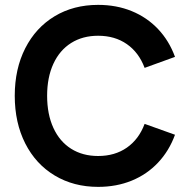

<svg xmlns="http://www.w3.org/2000/svg" viewBox="-20 -732 750 768"><path d="M39 -349Q39 -456.5 81 -539Q123 -621.5 198.5 -667Q274 -712.5 372.5 -712.5Q446 -712.5 507 -687.5Q568 -662.5 612.2 -615.8Q656.5 -569 680 -504.5L558.5 -460.5Q535.5 -522 487.5 -555.5Q439.5 -589 372.5 -589Q310.5 -589 264.5 -560Q218.5 -531 193.5 -476.8Q168.5 -422.5 168.5 -349Q168.5 -275 193.5 -220.5Q218.5 -166 264.5 -137Q310.5 -108 372.5 -108Q439.5 -108 487.5 -141.5Q535.5 -175 558.5 -236.5L680 -193Q656.5 -128.5 612.2 -81.5Q568 -34.5 507 -9.5Q446 15.5 372.5 15.5Q274.5 15.5 198.8 -30Q123 -75.5 81 -158.2Q39 -241 39 -349Z"/></svg>

Font: HK Grotesk
Style: Bold
Weight: 700
Designer: Alfredo Marco Pradil
Foundry: Hanken Design Co.
Version: Version 3.001